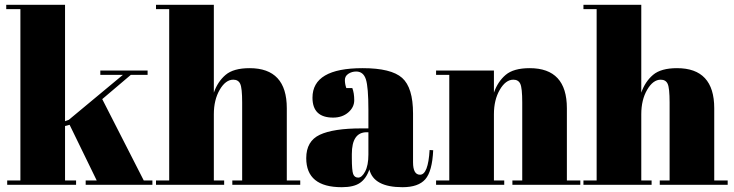

<svg xmlns="http://www.w3.org/2000/svg" viewBox="-20 -770 3057 800"><path d="M337 0V-18H383L270 -250L251 -245V-18H297V0H10V-18H65V-732H6V-750H251V-265L267 -271L492 -458H398V-476H595V-458H525L406 -357L579 -18H615V0Z M630 -750H871V-384Q887 -430 920 -458Q953 -486 1020 -486Q1175 -486 1175 -319V-18H1231V0H948V-18H989V-343Q989 -403 981 -420.5Q973 -438 952 -438Q920 -438 895.5 -396Q871 -354 871 -294V-18H914V0H630V-18H685V-732H630Z M1486 -235H1515V-312Q1515 -407 1504.5 -439.5Q1494 -472 1464 -472Q1446 -472 1431.5 -462.5Q1417 -453 1417 -436.5Q1417 -420 1423 -403H1448Q1456 -382 1456 -352.5Q1456 -323 1431 -301.5Q1406 -280 1368 -280Q1282 -280 1282 -363Q1282 -486 1491 -486Q1610 -486 1655.5 -445.5Q1701 -405 1701 -297V-94Q1701 -42 1730 -42Q1764 -42 1770 -145L1785 -144Q1781 -56 1752 -23Q1723 10 1657 10Q1537 10 1519 -64Q1506 -26 1480 -8Q1454 10 1404 10Q1256 10 1256 -111Q1256 -182 1312.5 -208.5Q1369 -235 1486 -235ZM1515 -126V-219H1508Q1446 -219 1446 -128V-112Q1446 -60 1451.5 -45Q1457 -30 1472.5 -30Q1488 -30 1501.5 -55.5Q1515 -81 1515 -126Z M1797 -476H2038V-384Q2054 -430 2087 -458Q2120 -486 2187 -486Q2342 -486 2342 -319V-18H2398V0H2115V-18H2156V-343Q2156 -403 2148 -420.5Q2140 -438 2119 -438Q2087 -438 2062.5 -396Q2038 -354 2038 -294V-18H2081V0H1797V-18H1852V-458H1797Z M2411 -750H2652V-384Q2668 -430 2701 -458Q2734 -486 2801 -486Q2956 -486 2956 -319V-18H3012V0H2729V-18H2770V-343Q2770 -403 2762 -420.5Q2754 -438 2733 -438Q2701 -438 2676.5 -396Q2652 -354 2652 -294V-18H2695V0H2411V-18H2466V-732H2411Z"/></svg>

Font: Abril Fatface
Style: Regular
Weight: 400
Designer: Veronika Burian, Jos Scaglione
Foundry: TypeTogether
Version: Version 1.001